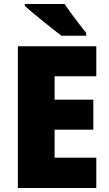

<svg xmlns="http://www.w3.org/2000/svg" viewBox="-20 -947 550 967"><path d="M465 0H70V-714H465V-563H255V-445H450V-294H255V-153H465ZM305 -927Q319 -906 339.5 -878Q360 -850 380.5 -824Q401 -798 414 -781V-767H290Q273 -779 248 -799Q223 -819 195.5 -841Q168 -863 144 -883.5Q120 -904 105 -917V-927Z"/></svg>

Font: Noto Sans Ethiopic SemiCondensed Black
Style: Regular
Weight: 900
Width: 4
Designer: Monotype Design Team
Foundry: Monotype Imaging Inc.
Version: Version 2.102; ttfautohint (v1.8.4.7-5d5b)